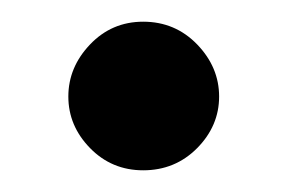

<svg xmlns="http://www.w3.org/2000/svg" viewBox="-20 -438 265 177"><path d="M112 -281Q83 -281 63 -301.5Q43 -322 43 -349Q43 -376 63 -397Q83 -418 112 -418Q141.5 -418 161.8 -397Q182 -376 182 -349Q182 -322 161.8 -301.5Q141.5 -281 112 -281Z"/></svg>

Font: Undotted
Style: Regular
Weight: 400
Designer: Delve Withrington, Dave Bailey, Thomas Jockin
Foundry: Delve Fonts LLC
Version: Version 4.000